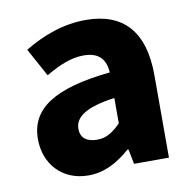

<svg xmlns="http://www.w3.org/2000/svg" viewBox="-64 -573 656 650"><g transform="rotate(-10 263.5 -248.0)"><path d="M190 12C246 12 292 -14 334 -51H338L348 0H468V-284C468 -436 398 -508 271 -508C193 -508 122 -481 59 -443L112 -346C160 -374 201 -391 243 -391C297 -391 318 -363 321 -319C125 -299 42 -242 42 -138C42 -54 99 12 190 12ZM240 -102C205 -102 183 -117 183 -149C183 -187 217 -217 321 -231V-144C295 -118 273 -102 240 -102Z"/></g></svg>

Font: Giro Sans Regular
Style: Bold
Weight: 700
Designer: Paul D. Hunt
Foundry: Adobe Systems Incorporated
Version: Version 1.000;PS 1.0;hotconv 1.0.88;makeotf.lib2.5.647800